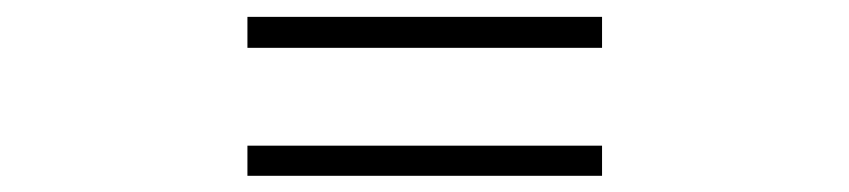

<svg xmlns="http://www.w3.org/2000/svg" viewBox="-20 -487 1017 230"><path d="M701.2 -466.8V-429.7H276.4V-466.8ZM276.4 -276.4V-312.5H701.2V-276.4Z"/></svg>

Font: Min Sans Medium
Style: Regular
Weight: 500
Designer: Jinseong-Kim, NotoSansCJK, Nunito
Foundry: Jinseong-Kim
Version: Version 1.400;Glyphs 3.1.2 (3151)